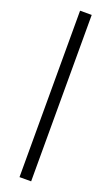

<svg xmlns="http://www.w3.org/2000/svg" viewBox="-158 -842 507 876"><g transform="rotate(20 95.5 -404.0)"><path d="M67.5 0V-808H124V0Z"/></g></svg>

Font: Encode Sans Condensed Condensed Light
Style: Regular
Weight: 300
Width: 3
Designer: Multiple Designers
Foundry: Impallari Type
Version: Version 3.000; ttfautohint (v1.8.3) -l 8 -r 50 -G 200 -x 14 